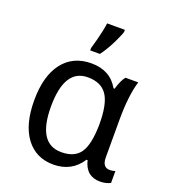

<svg xmlns="http://www.w3.org/2000/svg" viewBox="-140 -871 880 986"><g transform="rotate(20 300.0 -378.0)"><path d="M420.9 -463.9H426.8Q441.4 -514.2 460 -536.1H529.8Q504.9 -455.1 504.9 -321.8V-117.2Q504.9 -63 545.9 -63Q560.1 -63 575.2 -67.9V-2.9Q549.8 9.8 519 9.8Q441.4 9.8 421.9 -71.8H416Q363.3 9.8 263.2 9.8Q168 9.8 113.5 -62.7Q59.1 -135.3 59.1 -267.1Q59.1 -400.4 115.2 -473.1Q171.4 -545.9 272 -545.9Q374.5 -545.9 420.9 -463.9ZM416 -259.8V-267.1Q416 -377.9 383.3 -425Q350.6 -472.2 278.8 -472.2Q150.9 -472.2 150.9 -266.1Q150.9 -64 279.8 -64Q352.1 -64 383.1 -108.9Q414.1 -153.8 416 -259.8ZM241.7 -619.1 256.3 -671.4Q271 -727.1 275.9 -766.1H373V-755.9Q373 -748 348.9 -697.3Q324.7 -646.5 294.9 -606H241.7Z"/></g></svg>

Font: Noto Mono
Style: Regular
Weight: 400
Designer: Monotype Design Team
Foundry: Monotype Imaging Inc.
Version: Version 1.00